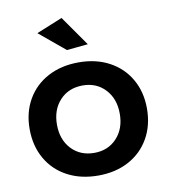

<svg xmlns="http://www.w3.org/2000/svg" viewBox="-85 -832 798 909"><g transform="rotate(-10 314.0 -377.5)"><path d="M596 -268Q596 -187 560.5 -125Q525 -63 461.5 -29Q398 5 315 5Q231 5 167 -29Q103 -63 67.5 -125Q32 -187 32 -268Q32 -348 67.5 -409.5Q103 -471 167 -505Q231 -539 315 -539Q398 -539 461.5 -505Q525 -471 560.5 -409.5Q596 -348 596 -268ZM163 -266Q163 -194 205 -149Q247 -104 315 -104Q381 -104 423 -149Q465 -194 465 -266Q465 -338 423 -383Q381 -428 315 -428Q247 -428 205 -383Q163 -338 163 -266ZM272 -760 373 -616 271 -606 147 -709Z"/></g></svg>

Font: Montserrat Medium
Style: Regular
Weight: 500
Designer: Julieta Ulanovsky
Foundry: Julieta Ulanovsky
Version: Version 6.001